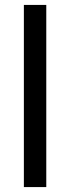

<svg xmlns="http://www.w3.org/2000/svg" viewBox="-20 -760 286 780"><path d="M77 -740H168V0H77Z"/></svg>

Font: Poppins
Style: Regular
Weight: 400
Designer: Ninad Kale (Devanagari), Jonny Pinhorn (Latin)
Foundry: Indian Type Foundry
Version: Version 3.002 2017